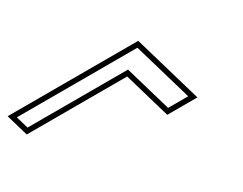

<svg xmlns="http://www.w3.org/2000/svg" viewBox="-152 -485 871 689"><g transform="rotate(-30 284.0 -141.0)"><path d="M-79.8 -191H336.4L392.2 0H517.2L434.8 -282H-106.4ZM-64.9 -211 -79.8 -262H419.8L490.6 -20H407.2L351.4 -211Z"/></g></svg>

Font: Din Kursivschrift
Style: BreitLeftGho
Weight: 400
Version: Version 1.089